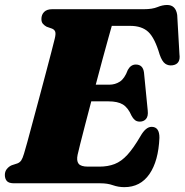

<svg xmlns="http://www.w3.org/2000/svg" viewBox="-22 -737 743 772"><path d="M382 0H35Q13 0 5.2 -9.5Q-2.5 -19 -2.5 -33.5Q-2.5 -47.5 5.5 -57.5Q13.5 -67.5 25 -72.5L48 -80Q58 -84 63.5 -92.2Q69 -100.5 74.5 -119Q78.5 -131.5 87.8 -165.5Q97 -199.5 109.5 -246Q122 -292.5 135.8 -343.8Q149.5 -395 162.2 -443Q175 -491 184.5 -527.8Q194 -564.5 198 -581Q203 -601 200 -609.5Q197 -618 187 -622L165.5 -629.5Q157 -634 150.8 -641Q144.5 -648 144.5 -660.5Q144.5 -678 155.5 -689Q166.5 -700 188 -700H556.5Q590.5 -700 611 -708.5Q631.5 -717 650 -717Q684.5 -717 690.5 -677L699.5 -519Q705 -479.5 672 -474.5Q655 -472 642.2 -481Q629.5 -490 620 -517.5Q600.5 -584 574.5 -608.5Q548.5 -633 501.5 -633H427.5Q423.5 -619 413.5 -583.2Q403.5 -547.5 390.2 -498.5Q377 -449.5 363 -396.5H417.5Q441 -396.5 460 -408.8Q479 -421 492 -456Q504 -477.5 524 -477.5Q553 -477.5 557 -445L572 -292.5Q574.5 -269.5 565.2 -258.8Q556 -248 540 -248Q528 -248 520.2 -254.5Q512.5 -261 507 -271.5Q493 -304 472.2 -316.8Q451.5 -329.5 413.5 -329.5H345Q332 -279.5 320.2 -234.8Q308.5 -190 300.5 -158Q292.5 -126 290 -114.5Q285 -90.5 294 -78.8Q303 -67 332 -67H377Q412 -67 439 -77.5Q466 -88 490.2 -114.5Q514.5 -141 542.5 -189Q564 -227 587.5 -227Q619.5 -227 619 -182.5Q615 -89.5 578.8 -37Q542.5 15.5 478 15.5Q454 15.5 432.2 7.8Q410.5 0 382 0Z"/></svg>

Font: Fraunces 72pt S050 Black
Style: Italic
Weight: 900
Italic angle: -16°
Version: Version 1.000; ttfautohint (v1.8.3)